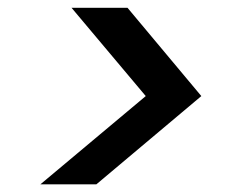

<svg xmlns="http://www.w3.org/2000/svg" viewBox="-20 -608 630 494"><path d="M84 -133.8 355 -360.8 164.1 -587.9H308.1L498 -360.8L228 -133.8Z"/></svg>

Font: Poppins Medium
Style: Italic
Weight: 500
Italic angle: -10°
Designer: Ninad Kale (Devanagari), Jonny Pinhorn (Latin)
Foundry: Indian Type Foundry
Version: Version 3.200;PS 1.000;hotconv 16.6.54;makeotf.lib2.5.65590